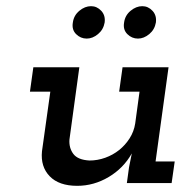

<svg xmlns="http://www.w3.org/2000/svg" viewBox="-20 -593 610 622"><path d="M391 0 398 -51 407 -96Q380 -48 332 -19.5Q284 9 230 9Q171 9 141 -22Q111 -53 116 -103L143 -296H77L88 -375H237L205 -141Q203 -114 217.5 -94.5Q232 -75 270 -73Q296 -73 321 -82Q346 -91 366 -107Q386 -123 400 -145Q414 -167 418 -193L432 -296H366L377 -375H526L484 -70H546L536 0ZM216 -520Q219 -543 237 -558Q255 -573 275 -573Q294 -573 308 -558Q322 -543 319 -520Q315 -497 297.5 -482.5Q280 -468 261 -468Q241 -468 226.5 -482.5Q212 -497 216 -520ZM382 -520Q385 -543 403 -558Q421 -573 441 -573Q460 -573 474 -558Q488 -543 485 -520Q481 -497 463.5 -482.5Q446 -468 427 -468Q407 -468 392.5 -482.5Q378 -497 382 -520Z"/></svg>

Font: Josefin Slab
Style: Bold Italic
Weight: 700
Italic angle: -12°
Designer: Santiago Orozco
Foundry: Typemade
Version: Version 2.000